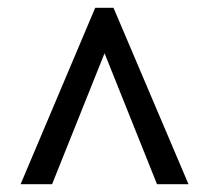

<svg xmlns="http://www.w3.org/2000/svg" viewBox="-20 -734 538 494"><path d="M225 -714 33 -260H114L249 -597L384 -260H465L272 -714Z"/></svg>

Font: Noto Serif Sinhala Condensed ExtraBold
Style: Regular
Weight: 800
Width: 3
Designer: Jelle Bosma - Monotype Design Team
Foundry: Monotype Imaging Inc.
Version: Version 2.007